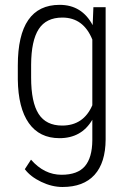

<svg xmlns="http://www.w3.org/2000/svg" viewBox="-20 -558 526 789"><path d="M53.2 -288.6Q53.2 -413.6 96.2 -475.8Q139.2 -538.1 225.1 -538.1Q316.4 -538.1 360.8 -454.6L363.8 -528.3H414.1V15.1Q413.6 110.8 368.4 160.6Q323.2 210.4 236.8 210.4Q193.4 210.4 149.2 189.2Q105 168 82 137.2L107.4 98.1Q161.6 160.2 232.9 160.2Q298.8 160.2 328.9 125Q358.9 89.8 359.4 18.1V-65.9Q314.9 9.8 224.6 9.8Q142.1 9.8 98.4 -52.2Q54.7 -114.3 53.2 -231.4ZM107.9 -239.3Q107.9 -137.7 138.7 -89.8Q169.4 -42 235.4 -42Q323.2 -42 359.4 -125.5V-395.5Q322.8 -485.8 236.3 -485.8Q169.9 -485.8 139.2 -438.5Q108.4 -391.1 107.9 -292Z"/></svg>

Font: Roboto Condensed Light
Style: Regular
Weight: 300
Designer: Google
Version: Version 2.134; 2016